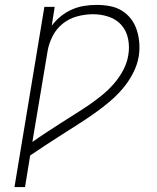

<svg xmlns="http://www.w3.org/2000/svg" viewBox="-20 -763 640 783"><path d="M39 0 161 -735H203L191 -658Q207 -680 228.5 -697Q250 -714 274 -724.5Q298 -735 323.5 -739Q349 -743 374 -743Q402 -743 428.5 -738Q455 -733 477 -719.5Q499 -706 514.5 -685.5Q530 -665 538 -640Q546 -615 548 -588Q550 -561 546 -534Q540 -498 522 -463.5Q504 -429 479 -400Q454 -371 424 -346Q394 -321 362 -298.5Q330 -276 297.5 -255.5Q265 -235 232.5 -214Q200 -193 167.5 -172Q135 -151 103 -129L82 0ZM112 -184Q140 -204 168.5 -222.5Q197 -241 225.5 -259.5Q254 -278 283 -296Q312 -314 340 -333Q368 -352 394.5 -373.5Q421 -395 443.5 -420.5Q466 -446 482 -476Q498 -506 503 -537Q509 -571 502.5 -604Q496 -637 475.5 -660.5Q455 -684 424 -694.5Q393 -705 359 -705Q328 -705 295.5 -696.5Q263 -688 236.5 -667Q210 -646 194.5 -615.5Q179 -585 174 -554Z"/></svg>

Font: Iosevka SS04 XLt Ex Obl
Style: Regular
Weight: 200
Width: 7
Italic angle: -9°
Monospace: yes
Designer: Belleve Invis
Foundry: Belleve Invis
Version: Version 19.0.0; ttfautohint (v1.8.4)